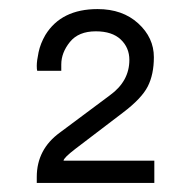

<svg xmlns="http://www.w3.org/2000/svg" viewBox="-20 -820 424 423"><path d="M319 -694Q319 -656 305.5 -629.5Q292 -603 251 -572L146 -492Q120 -472 120 -466H320V-417H61V-430Q61 -491 112 -528L222 -610Q265 -641 265 -688Q265 -715 246 -733Q227 -751 191 -751Q153 -751 134 -727.5Q115 -704 115 -678V-664H62Q61 -667 61 -675Q61 -686 65 -705Q69 -724 80 -743Q115 -800 195 -800Q250 -800 284.5 -768.5Q319 -737 319 -694Z"/></svg>

Font: Chivo
Style: Regular
Weight: 400
Designer: Hector Gatti
Foundry: Omnibus-Type
Version: Version 1.006; ttfautohint (v1.4.1)